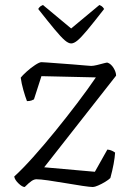

<svg xmlns="http://www.w3.org/2000/svg" viewBox="-20 -749 528 769"><path d="M79 0Q69 0 54 -14.5Q39 -29 37 -42Q70 -72 113 -120Q156 -168 201.5 -224Q247 -280 289.5 -336Q332 -392 364 -439L146 -444L116 -351Q113 -349 106 -346.5Q99 -344 88 -344Q81 -362 73.5 -388.5Q66 -415 63 -438Q70 -447 86.5 -462Q103 -477 120.5 -488.5Q138 -500 146 -500Q151 -500 171 -498.5Q191 -497 218 -495Q245 -493 272 -491Q299 -489 319 -487Q339 -485 345 -485Q354 -485 368.5 -488.5Q383 -492 395.5 -495.5Q408 -499 411 -498Q425 -493 435 -476.5Q445 -460 445 -446L157 -79L360 -61L410 -150Q421 -149 429 -145Q437 -141 441 -138Q440 -119 435 -92Q430 -65 422 -36Q415 -29 401 -20.5Q387 -12 373 -6Q359 0 352 0Q341 0 310.5 -4.5Q280 -9 242.5 -15.5Q205 -22 173 -26.5Q141 -31 126 -31Q117 -31 107 -24.5Q97 -18 79 0ZM265 -575Q254 -575 239 -588Q224 -601 199 -631Q174 -661 133 -713Q134 -715 138 -720Q142 -725 152 -729L265 -635L378 -729Q388 -725 392 -720Q396 -715 397 -713Q355 -659 330 -629Q305 -599 290.5 -587Q276 -575 265 -575Z"/></svg>

Font: Texturina Thin
Style: Regular
Weight: 100
Designer: Guillermo Torres Carreño
Foundry: Omnibus-Type
Version: Version 1.002; ttfautohint (v1.8.3)